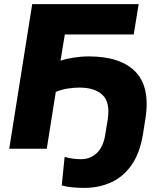

<svg xmlns="http://www.w3.org/2000/svg" viewBox="-20 -725 792 936"><path d="M391 191Q324 191 281 179L295 40Q333 51 375 51Q421 51 452 21Q483 -9 492 -63L505 -141Q518 -225 480.5 -261.5Q443 -298 367 -298Q339 -298 308.5 -293Q278 -288 252 -277L208 0H25L137 -705H656L632 -557H296L275 -429Q300 -438 338 -444Q376 -450 413 -450Q568 -450 640.5 -375Q713 -300 689 -147L677 -71Q662 22 621 80Q580 138 520.5 164.5Q461 191 391 191Z"/></svg>

Font: Winston ExtraBold
Style: Italic
Weight: 800
Italic angle: -9°
Designer: Original fonts by Vernon Adams / Changes by Cristiano Sobral
Foundry: Original fonts by Vernon Adams / Changes by Cristiano Sobral
Version: Version 2.503;July 17, 2020;FontCreator 13.0.0.2655 64-bit